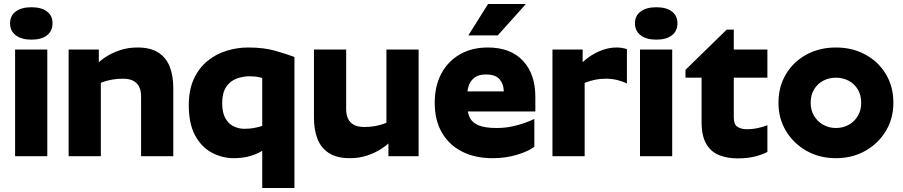

<svg xmlns="http://www.w3.org/2000/svg" viewBox="-20 -776 4489 954"><path d="M55 -530H215V0H55ZM136 -579Q87 -579 58.5 -600.5Q30 -622 30 -660Q30 -698 58.5 -719Q87 -740 136 -740Q186 -740 213.5 -719Q241 -698 241 -660Q241 -622 213.5 -600.5Q186 -579 136 -579Z M321 -530H471V-415L481 -397V0H321ZM590 -385Q563 -385 537.5 -380.5Q512 -376 491 -368.5Q470 -361 456 -352V-452Q476 -474 507 -494Q538 -514 577.5 -527Q617 -540 663 -540Q729 -540 768 -514Q807 -488 824 -443Q841 -398 841 -340V0H681V-297Q681 -323 672.5 -342.5Q664 -362 644 -373.5Q624 -385 590 -385Z M1283 158H1443V-493Q1402 -508 1346.5 -524Q1291 -540 1213 -540Q1159 -540 1106.5 -524Q1054 -508 1011.5 -473.5Q969 -439 943.5 -384.5Q918 -330 918 -253Q918 -161 949.5 -103Q981 -45 1032.5 -17.5Q1084 10 1142 10Q1177 10 1208 3Q1239 -4 1264.5 -16.5Q1290 -29 1308 -43V-161Q1295 -154 1277 -148.5Q1259 -143 1238 -139.5Q1217 -136 1194 -136Q1167 -136 1141.5 -148Q1116 -160 1100 -188Q1084 -216 1084 -263Q1084 -314 1103.5 -343.5Q1123 -373 1154.5 -385Q1186 -397 1222 -397Q1248 -397 1270 -392Q1292 -387 1308 -381L1283 -402Z M2060 0H1910V-115L1900 -133V-530H2060ZM1791 -145Q1818 -145 1843.5 -149.5Q1869 -154 1890 -162Q1911 -170 1925 -178V-78Q1905 -56 1874 -36Q1843 -16 1803.5 -3Q1764 10 1718 10Q1653 10 1613.5 -16Q1574 -42 1557 -87Q1540 -132 1540 -190V-530H1700V-233Q1700 -208 1708.5 -188Q1717 -168 1737 -156.5Q1757 -145 1791 -145Z M2302 -307V-251Q2302 -215 2315 -190Q2328 -165 2360 -152.5Q2392 -140 2447 -140Q2486 -140 2521 -147Q2556 -154 2585 -164.5Q2614 -175 2635 -185V-47Q2608 -25 2550.5 -7.5Q2493 10 2428 10Q2341 10 2276.5 -22.5Q2212 -55 2176 -116.5Q2140 -178 2140 -265Q2140 -348 2172.5 -409.5Q2205 -471 2264.5 -505.5Q2324 -540 2404 -540Q2517 -540 2578.5 -474Q2640 -408 2640 -295V-222H2296V-322H2483Q2483 -357 2463 -381.5Q2443 -406 2394 -406Q2361 -406 2341 -392.5Q2321 -379 2311.5 -356.5Q2302 -334 2302 -307ZM2405 -756H2593L2453 -600Q2453 -600 2438.5 -600Q2424 -600 2402 -600Q2380 -600 2358 -600Q2336 -600 2321.5 -600Q2307 -600 2307 -600Z M2725 -530H2875V-415L2885 -397V0H2725ZM3045 -540Q3069 -540 3095 -532V-361Q3076 -371 3048.5 -378Q3021 -385 2989 -385Q2962 -385 2938 -380Q2914 -375 2894 -367.5Q2874 -360 2860 -352V-452Q2878 -472 2906.5 -492.5Q2935 -513 2970.5 -526.5Q3006 -540 3045 -540Z M3160 -530H3320V0H3160ZM3241 -579Q3192 -579 3163.5 -600.5Q3135 -622 3135 -660Q3135 -698 3163.5 -719Q3192 -740 3241 -740Q3291 -740 3318.5 -719Q3346 -698 3346 -660Q3346 -622 3318.5 -600.5Q3291 -579 3241 -579Z M3793 -21Q3768 -8 3731.5 1.5Q3695 11 3645 11Q3594 11 3553.5 -5Q3513 -21 3489.5 -60.5Q3466 -100 3466 -170V-390H3386V-429L3591 -629H3626V-530H3793V-390H3626V-193Q3626 -158 3644 -146Q3662 -134 3691 -134Q3721 -134 3749 -140.5Q3777 -147 3793 -154Z M4133 10Q4215 10 4279.5 -26.5Q4344 -63 4381.5 -125Q4419 -187 4419 -265Q4419 -346 4381.5 -408Q4344 -470 4279.5 -505Q4215 -540 4133 -540Q4052 -540 3987.5 -505Q3923 -470 3885.5 -408Q3848 -346 3848 -265Q3848 -187 3885.5 -125Q3923 -63 3987.5 -26.5Q4052 10 4133 10ZM4133 -140Q4099 -140 4070.5 -156Q4042 -172 4025 -200Q4008 -228 4008 -265Q4008 -304 4025 -332Q4042 -360 4070.5 -375Q4099 -390 4133 -390Q4168 -390 4196.5 -375Q4225 -360 4242 -332Q4259 -304 4259 -265Q4259 -228 4242 -199.5Q4225 -171 4196.5 -155.5Q4168 -140 4133 -140Z"/></svg>

Font: Roundo Variable
Style: Regular
Weight: 200
Designer: Shiva Nallaperumal
Foundry: Indian Type Foundry
Version: Version 2.000